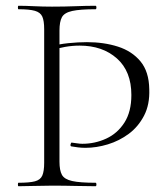

<svg xmlns="http://www.w3.org/2000/svg" viewBox="-20 -645 575 665"><path d="M133 -544Q133 -573 126.5 -587.5Q120 -602 101 -607.5Q82 -613 44 -613Q42 -613 42 -619Q42 -625 44 -625Q68 -625 98 -623.5Q128 -622 160 -622Q204 -622 241.5 -623.5Q279 -625 311 -625Q314 -625 314 -619Q314 -613 311 -613Q257 -613 230 -607Q203 -601 194.5 -585.5Q186 -570 186 -539V-85Q186 -55 194.5 -39.5Q203 -24 230 -18Q257 -12 311 -12Q314 -12 314 -6Q314 0 311 0Q279 0 241.5 -1Q204 -2 160 -2Q128 -2 98 -1Q68 0 44 0Q42 0 42 -6Q42 -12 44 -12Q82 -12 101 -17Q120 -22 126.5 -37Q133 -52 133 -81ZM151 -483Q182 -492 216.5 -495.5Q251 -499 281 -499Q340 -499 388.5 -483.5Q437 -468 466.5 -432.5Q496 -397 497 -336Q499 -283 479 -244.5Q459 -206 426 -181.5Q393 -157 353.5 -145Q314 -133 276 -133Q263 -133 250.5 -134.5Q238 -136 227 -138Q223 -139 224.5 -145.5Q226 -152 229 -151Q238 -150 247.5 -148.5Q257 -147 265 -147Q309 -147 348 -165Q387 -183 411 -220.5Q435 -258 435 -316Q435 -398 385 -442.5Q335 -487 256 -487Q230 -487 205 -482.5Q180 -478 159 -471Z"/></svg>

Font: Cormorant Garamond Light
Style: Regular
Weight: 300
Designer: Christian Thalmann (Catharsis Fonts)
Foundry: Catharsis Fonts
Version: Version 4.001